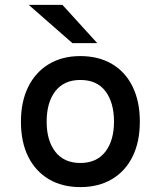

<svg xmlns="http://www.w3.org/2000/svg" viewBox="-20 -752 656 784"><path d="M308 12Q234 12 179.5 -20.2Q125 -52.5 95.2 -112.2Q65.5 -172 65.5 -255Q65.5 -337 95.2 -397.2Q125 -457.5 179.5 -490.2Q234 -523 308 -523Q382.5 -523 437.2 -490.8Q492 -458.5 521.5 -398.2Q551 -338 551 -255.5Q551 -173 521.5 -113Q492 -53 437.2 -20.5Q382.5 12 308 12ZM308 -86.5Q374.5 -86.5 410 -132.2Q445.5 -178 445.5 -255.5Q445.5 -333 410.8 -379.2Q376 -425.5 308 -425.5Q241.5 -425.5 206 -379.8Q170.5 -334 170.5 -255Q170.5 -178 206 -132.2Q241.5 -86.5 308 -86.5ZM275.5 -576 97.5 -732H235L377 -576Z"/></svg>

Font: Overpass Mono Light SemiBold
Style: Regular
Weight: 600
Monospace: yes
Version: Version 4.000